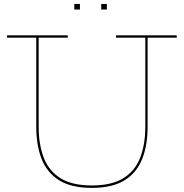

<svg xmlns="http://www.w3.org/2000/svg" viewBox="-20 -928 914 956"><path d="M557.5 -752H860V-740.5H715V-298Q715 -205 688 -136.5Q661 -68 600 -30.2Q539 7.5 437 7.5Q335.5 7.5 274.8 -30.2Q214 -68 187.2 -136.5Q160.5 -205 160.5 -298V-740.5H14.5V-752H317.5V-740.5H172.5V-298Q172.5 -208.5 198 -142.5Q223.5 -76.5 281.5 -40.5Q339.5 -4.5 437.5 -4.5Q535.5 -4.5 593.8 -40.5Q652 -76.5 677.8 -142.5Q703.5 -208.5 703.5 -298V-740.5H557.5ZM350 -908.5H378V-880.5H350ZM484 -908.5H512V-880.5H484Z"/></svg>

Font: Hepta Slab ExtraLight Thin
Style: Regular
Weight: 250
Version: Version 1.102